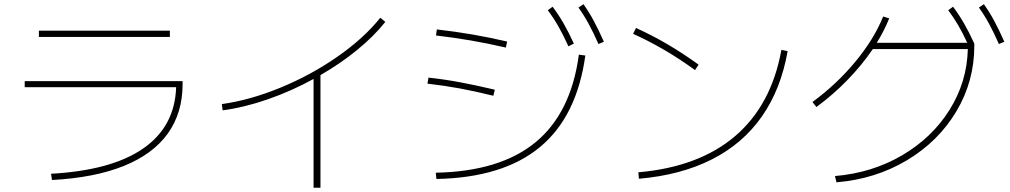

<svg xmlns="http://www.w3.org/2000/svg" viewBox="-20 -838 4728 899"><path d="M804.7 -429.7H95.7V-458H835V-444.3Q835 -309.1 765.4 -212.4Q695.8 -115.7 559.3 -60.8Q422.9 -5.9 223.6 4.9L218.8 -24.4Q502.4 -40 650.6 -142.8Q798.8 -245.6 804.7 -429.7ZM162.1 -694.3H775.4V-665H162.1Z M1760.7 -754.9 1784.2 -735.4Q1730 -667.5 1651.9 -603.8Q1573.7 -540 1480.5 -486.3V41H1448.2V-468.3Q1344.7 -411.6 1234.9 -373.3Q1125 -335 1022.5 -321.3L1018.6 -350.6Q1151.4 -369.1 1294.2 -428Q1437 -486.8 1560.3 -572.8Q1683.6 -658.7 1760.7 -754.9Z M2690.4 -582 2720.7 -578.1Q2681.2 -292.5 2508.1 -149.2Q2335 -5.9 2023.4 0L2020.5 -29.3Q2321.8 -35.2 2487.8 -172.1Q2653.8 -309.1 2690.4 -582ZM1981.4 -446.3 1986.3 -474.6Q2062.5 -466.3 2135.3 -452.6Q2208 -439 2296.9 -418L2290 -389.6Q2205.1 -410.6 2132.1 -424.1Q2059.1 -437.5 1981.4 -446.3ZM2021.5 -671.9 2025.4 -700.2Q2110.8 -690.4 2189.2 -677Q2267.6 -663.6 2354.5 -643.6L2348.6 -615.2Q2259.8 -635.7 2182.1 -648.9Q2104.5 -662.1 2021.5 -671.9ZM2544.9 -790 2567.4 -806.6Q2596.2 -768.1 2619.6 -727.1Q2643.1 -686 2667 -633.8L2641.6 -621.1Q2617.2 -674.8 2594.5 -714.6Q2571.8 -754.4 2544.9 -790ZM2688.5 -802.7 2711.9 -818.4Q2739.3 -779.8 2761.2 -738.5Q2783.2 -697.3 2807.6 -642.6L2782.2 -631.8Q2758.3 -686 2736.3 -726.3Q2714.4 -766.6 2688.5 -802.7Z M3638.7 -604.5 3668 -598.6Q3636.7 -420.4 3547.4 -292.7Q3458 -165 3313 -91.6Q3168 -18.1 2971.7 -1L2968.8 -31.2Q3253.4 -56.2 3422.9 -201.4Q3592.3 -346.7 3638.7 -604.5ZM2944.3 -679.7 2958 -707Q3107.4 -639.6 3251 -535.2L3234.4 -509.8Q3092.8 -612.8 2944.3 -679.7Z M4511.7 -608.4H4066.9Q4016.6 -534.2 3949.2 -464.6Q3881.8 -395 3802.7 -336.9L3784.2 -360.4Q3897.9 -443.8 3985.4 -549.6Q4072.8 -655.3 4115.2 -760.7L4143.6 -752Q4121.1 -695.8 4085.4 -637.7H4508.8Q4487.3 -684.6 4466.1 -720.7Q4444.8 -756.8 4419.9 -790L4442.4 -806.6Q4471.2 -768.1 4494.6 -727.1Q4518.1 -686 4542 -633.8V-623Q4542 -457.5 4458 -316.7Q4374 -175.8 4226.6 -87.6Q4079.1 0.5 3896.5 15.6L3889.6 -13.7Q4063 -28.3 4203.6 -110.6Q4344.2 -192.9 4426 -323.5Q4507.8 -454.1 4511.7 -608.4ZM4563.5 -802.7 4586.9 -818.4Q4614.3 -779.8 4636.2 -738.5Q4658.2 -697.3 4682.6 -642.6L4657.2 -631.8Q4633.3 -686 4611.3 -726.3Q4589.4 -766.6 4563.5 -802.7Z"/></svg>

Font: Pretendard Thin
Style: Regular
Weight: 100
Designer: Base glyphs from Inter by Rasmus Andersson; Hangeul glyphs from Noto Sans CJK(Source Han Sans) by Jang Soo-young and Kan
Foundry: Kil Hyung-jin
Version: Version 1.309